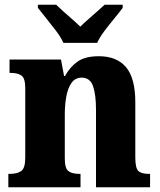

<svg xmlns="http://www.w3.org/2000/svg" viewBox="-20 -786 673 806"><path d="M15 0V-56H20Q52 -56 69 -68Q86 -80 86 -124V-416Q86 -457 70.5 -468.5Q55 -480 24 -480H20V-536H236L249 -467H253Q273 -504 305 -527Q337 -550 395 -550Q470 -550 509 -504Q548 -458 548 -357V-126Q548 -80 561 -68Q574 -56 606 -56H610V0H383V-325Q383 -389 370.5 -424.5Q358 -460 323 -460Q296 -460 280.5 -438.5Q265 -417 258.5 -381.5Q252 -346 252 -306V-121Q252 -79 267.5 -67.5Q283 -56 314 -56H318V0ZM246 -606Q236 -629 216 -655.5Q196 -682 175 -708Q154 -734 139 -753V-766H216Q227 -755 245.5 -738.5Q264 -722 283.5 -705Q303 -688 317 -674Q331 -688 350.5 -705Q370 -722 388.5 -738.5Q407 -755 419 -766H495V-753Q481 -734 459.5 -708Q438 -682 418 -655.5Q398 -629 388 -606Z"/></svg>

Font: Noto Serif Ethiopic SemiCondensed ExtraBold
Style: Regular
Weight: 800
Width: 4
Designer: Monotype Design Team
Foundry: Monotype Imaging Inc.
Version: Version 2.102; ttfautohint (v1.8.4.7-5d5b)